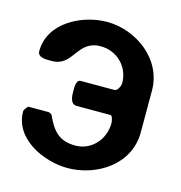

<svg xmlns="http://www.w3.org/2000/svg" viewBox="-107 -810 863 914"><g transform="rotate(15 325.0 -353.5)"><path d="M33 -200C33 -61 193 7 306 7C447 7 600 -86 600 -247V-453C600 -610 451 -714 310 -714C190 -714 33 -639 33 -496C33 -462 83 -466 103 -466C209 -466 193 -594 310 -594C390 -594 454 -533 454 -450C454 -438 442 -410 427 -410H260C235 -410 239 -362 239 -353C239 -333 239 -290 273 -290H440C449 -290 454 -260 454 -254C454 -174 395 -106 315 -106C232 -106 200 -148 167 -220L153 -227H53C48 -227 33 -206 33 -200Z"/></g></svg>

Font: Asimov Print
Style: C
Weight: 500
Designer: Google
Version: Version 2.000980: 2014